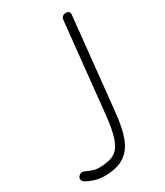

<svg xmlns="http://www.w3.org/2000/svg" viewBox="-521 -638 1032 1199"><g transform="rotate(-30 -4.5 -39.0)"><path d="M-134.5 463Q-175.5 463 -210.5 451.2Q-245.5 439.5 -265.5 425.5Q-273 419.5 -276.5 412.8Q-280 406 -278.8 398.2Q-277.5 390.5 -271 383Q-264 375.5 -257 373Q-250 370.5 -243.2 371.2Q-236.5 372 -231 374.5Q-214.5 382.5 -189 391.8Q-163.5 401 -141 401Q-100.5 401 -65.2 392.8Q-30 384.5 -7 361.5Q11 343.5 23 315.5Q35 287.5 42.2 256Q49.5 224.5 53.8 195.5Q58 166.5 60 146.5L128.5 -513Q129.5 -524 138.2 -532.5Q147 -541 162.5 -541Q176.5 -541 184.2 -534.5Q192 -528 190 -511L122 144.5Q118.5 180 112.8 217.2Q107 254.5 97.2 290Q87.5 325.5 72 355.8Q56.5 386 33.5 408Q5 435.5 -35.5 449.2Q-76 463 -134.5 463Z"/></g></svg>

Font: Edu NSW ACT Hand
Style: Regular
Weight: 400
Designer: Tina and Corey Anderson, Eben Sorkin, Mirko Velimirovic
Foundry: Sorkin Type Co.
Version: Version 2.000